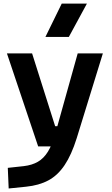

<svg xmlns="http://www.w3.org/2000/svg" viewBox="-20 -815 626 1069"><path d="M28.3 234.4 23.4 119.6 112.8 109.9Q158.7 104.5 191.4 85.4Q224.1 66.4 247.3 28.6Q270.5 -9.3 287.6 -70.3L412.6 -517.6H552.7L407.2 -45.9Q377.9 47.4 339.8 104.2Q301.8 161.1 249.5 189.2Q197.3 217.3 124.5 224.6ZM192.4 0 18.6 -517.6H158.7L287.1 -112.3H310.5V0ZM232.9 -609.4 323.7 -794.9H463.9L363.3 -609.4Z"/></svg>

Font: Cascadia Code PL
Style: Regular
Weight: 400
Monospace: yes
Designer: Aaron Bell
Foundry: Saja Typeworks
Version: Version 2102.003